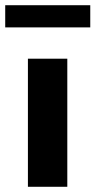

<svg xmlns="http://www.w3.org/2000/svg" viewBox="-49 -716 366 736"><path d="M58 0V-491H209V0ZM-29 -611V-696H297V-611Z"/></svg>

Font: Nunito Sans 12pt ExtraBold
Style: Regular
Weight: 800
Designer: Vernon Adams
Foundry: Vernon Adams
Version: Version 3.101;gftools[0.9.27]